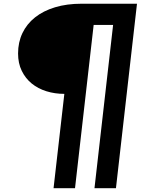

<svg xmlns="http://www.w3.org/2000/svg" viewBox="-20 -735 783 1017"><path d="M320.8 -237.8Q270.5 -237.8 225.8 -251.7Q181.2 -265.6 147.9 -292.7Q114.7 -319.8 95.2 -359.9Q75.7 -399.9 75.7 -451.7Q75.7 -511.2 98.9 -559.8Q122.1 -608.4 165.8 -643.1Q209.5 -677.7 271.7 -696.5Q334 -715.3 412.6 -715.3H705.6L594.2 261.7H480.5L579.1 -603H476.1L377.4 261.7H263.7Z"/></svg>

Font: Proza Libre
Style: Bold Italic
Weight: 700
Designer: Jasper de Waard
Foundry: Jasper de Waard
Version: Version 1.000; ttfautohint (v1.4.1.8-43bc)